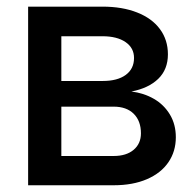

<svg xmlns="http://www.w3.org/2000/svg" viewBox="-20 -550 581 570"><path d="M63.5 -530.3H284.2Q343.3 -530.3 387.2 -512.9Q431.2 -495.6 454.8 -463.6Q478.5 -431.6 478.5 -388.7Q478.5 -343.8 449.7 -315.9Q420.9 -288.1 370.1 -278.3Q406.7 -273.9 436.8 -256.6Q466.8 -239.3 484.4 -210Q502 -180.7 502 -142.6Q502 -100.6 480 -68.4Q458 -36.1 416.3 -18.1Q374.5 0 317.4 0H63.5ZM398.4 -154.3Q398.4 -190.9 377 -212.2Q355.5 -233.4 317.4 -233.4H162.1V-86.9H317.4Q355 -86.9 376.7 -105.2Q398.4 -123.5 398.4 -154.3ZM377.9 -377.9Q377.9 -407.7 352.8 -425Q327.6 -442.4 284.2 -442.4H162.1V-309.6H285.2Q328.6 -309.6 353.3 -327.6Q377.9 -345.7 377.9 -377.9Z"/></svg>

Font: Pretendard Medium
Style: Regular
Weight: 500
Designer: Base glyphs from Inter by Rasmus Andersson; Hangeul glyphs from Noto Sans CJK(Source Han Sans) by Jang Soo-young and Kan
Foundry: Kil Hyung-jin
Version: Version 1.309